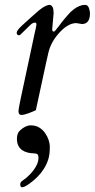

<svg xmlns="http://www.w3.org/2000/svg" viewBox="-20 -460 391 792"><path d="M318.8 -360.8 294.9 -364.7Q265.1 -364.7 233.4 -334Q191.4 -292.5 179.7 -243.2Q174.8 -221.7 169.9 -199.7L127.9 -5.4Q122.1 -2.9 114.5 0.5Q106.9 3.9 98.6 6.8Q78.6 14.2 68.8 14.2Q56.2 14.2 56.2 -2Q56.2 -10.3 66.4 -58.1Q76.7 -106 88.9 -163.3Q101.1 -220.7 109.1 -257.8Q117.2 -294.9 121.3 -315.2Q125.5 -335.4 127.9 -344.7Q130.4 -356.4 130.4 -358.4Q130.4 -366.7 124.5 -366.7Q114.7 -366.7 105 -356.9L64 -316.9Q61.5 -314.5 59.6 -314.5Q48.8 -314.5 48.8 -324.7Q48.8 -334.5 71.3 -355.2Q93.8 -376 107.7 -388.2Q121.6 -400.4 128.7 -406.7Q135.7 -413.1 142.3 -418.5Q148.9 -423.8 156.2 -428.7Q174.3 -439.9 185.1 -439.9Q201.2 -437.5 201.2 -405.8L195.3 -339.8Q195.3 -329.6 202.1 -329.6Q206.1 -329.6 220.9 -349.9Q235.8 -370.1 244.4 -380.1Q252.9 -390.1 262.2 -400.9Q271.5 -411.6 282.2 -419.9Q307.1 -439.9 331.1 -439.9Q345.2 -439.9 349.6 -417Q351.1 -410.6 351.1 -404.8Q351.1 -361.8 318.8 -360.8ZM70.8 312.5Q63.5 312.5 63.5 299.3Q63.5 291.5 74 284.4Q84.5 277.3 89.6 272.7Q94.7 268.1 104 258.8Q113.3 249.5 120.6 238.8Q138.7 213.4 138.7 192.4Q138.7 178.2 133.1 175.3Q127.4 172.4 116.9 172.4Q106.4 172.4 93.8 169.2Q81.1 166 71.3 159.2Q49.8 144 49.8 112.3Q49.8 89.4 63 77.6Q85.4 57.1 106.2 57.1Q127 57.1 141.6 65.9Q156.2 74.7 166 88.9Q185.5 117.2 185.5 147Q185.5 176.8 179.2 197Q172.9 217.3 161.6 235.4Q150.4 253.4 135 269Q119.6 284.7 100.1 298.6Q80.6 312.5 70.8 312.5Z"/></svg>

Font: Cardo-Italic
Style: Italic
Weight: 400
Italic angle: -12°
Designer: David J. Perry
Foundry: David J. Perry
Version: Version 0.991